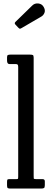

<svg xmlns="http://www.w3.org/2000/svg" viewBox="-20 -1098 304 1118"><path d="M71.5 -725H35Q21 -725 21 -746V-765Q21 -775.5 26.5 -777.8Q32 -780 41.5 -780H153.5Q166.5 -780 171.2 -777.5Q176 -775 176 -762V-77Q176 -64 176.5 -59.5Q177 -55 189 -55H227.5Q241 -55 241 -42V-20Q241 -6 235.8 -3Q230.5 0 217.5 0H40.5Q29.5 0 25.2 -3Q21 -6 21 -18V-38Q21 -47 22.8 -51Q24.5 -55 33.5 -55H75.5Q83.5 -55 84.8 -57.5Q86 -60 86 -72V-708Q86 -719 82.5 -722Q79 -725 71.5 -725ZM87 -936.5 70 -954.5Q62 -963 70 -970.5L168 -1066Q182 -1080 203 -1077.8Q224 -1075.5 234 -1058Q245 -1039.5 239.2 -1024.2Q233.5 -1009 220.5 -1001.5L106.5 -935Q100 -931 96.2 -930.8Q92.5 -930.5 87 -936.5Z"/></svg>

Font: Besley* Narrow
Style: Regular
Weight: 400
Width: 4
Designer: Owen Earl
Foundry: indestructible type*
Version: Version 3.000; ttfautohint (v1.8.3)